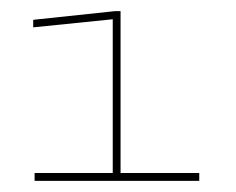

<svg xmlns="http://www.w3.org/2000/svg" viewBox="-20 -699 422 344"><path d="M42 -375H337V-389H196V-679H185.5L39.5 -663.5V-650L182 -664.5V-389H42Z"/></svg>

Font: Anybody Expanded Thin
Style: Regular
Weight: 250
Width: 7
Version: Version 1.113;gftools[0.9.25]